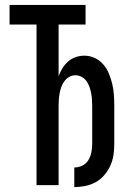

<svg xmlns="http://www.w3.org/2000/svg" viewBox="-20 -755 540 783"><path d="M283 8V-72Q300 -72 315.5 -79.5Q331 -87 340 -101.5Q349 -116 352.5 -133Q356 -150 356 -167V-324Q356 -337 355 -350Q354 -363 351.5 -376Q349 -389 344.5 -401.5Q340 -414 332.5 -424.5Q325 -435 313 -441.5Q301 -448 288 -448Q274 -448 262.5 -441.5Q251 -435 243 -424.5Q235 -414 230.5 -401.5Q226 -389 223.5 -376Q221 -363 220 -350Q219 -337 219 -324V0H129V-655H19V-735H329V-655H219V-444Q225 -461 234.5 -476.5Q244 -492 257.5 -504Q271 -516 288.5 -522Q306 -528 324 -528Q346 -528 366.5 -518.5Q387 -509 401.5 -492Q416 -475 424.5 -454Q433 -433 438 -411.5Q443 -390 444.5 -368Q446 -346 446 -324V-167Q446 -144 442.5 -121.5Q439 -99 429.5 -78.5Q420 -58 405 -40.5Q390 -23 370 -12Q350 -1 327.5 3.5Q305 8 283 8Z"/></svg>

Font: Iosevka SS18 Medium
Style: Regular
Weight: 500
Monospace: yes
Designer: Belleve Invis
Foundry: Belleve Invis
Version: Version 25.1.1; ttfautohint (v1.8.4)